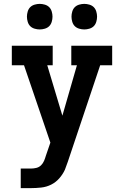

<svg xmlns="http://www.w3.org/2000/svg" viewBox="-20 -756 640 991"><path d="M87 215V114H139Q154 114 168 110.5Q182 107 192 97Q202 87 207.5 74Q213 61 217 47L240 -20L178 -202L104 -419H41V-520H252V-419H224L302 -159L377 -419H348V-520H559V-419H497L330 79Q326 89 322.5 99.5Q319 110 315 120Q304 144 286 164.5Q268 185 244 197Q220 209 193 212Q166 215 139 215ZM415 -604Q402 -604 388.5 -608Q375 -612 366 -621Q357 -630 353 -643.5Q349 -657 349 -670Q349 -683 353 -696.5Q357 -710 366 -719Q375 -728 388.5 -732Q402 -736 415 -736Q428 -736 441.5 -732Q455 -728 464 -719Q473 -710 477 -696.5Q481 -683 481 -670Q481 -657 477 -643.5Q473 -630 464 -621Q455 -612 441.5 -608Q428 -604 415 -604ZM185 -604Q172 -604 158.5 -608Q145 -612 136 -621Q127 -630 123 -643.5Q119 -657 119 -670Q119 -683 123 -696.5Q127 -710 136 -719Q145 -728 158.5 -732Q172 -736 185 -736Q198 -736 211.5 -732Q225 -728 234 -719Q243 -710 247 -696.5Q251 -683 251 -670Q251 -657 247 -643.5Q243 -630 234 -621Q225 -612 211.5 -608Q198 -604 185 -604Z"/></svg>

Font: Iosevka Plex Etoile
Style: Bold
Weight: 700
Designer: Belleve Invis
Foundry: Belleve Invis
Version: Version 25.1.1; ttfautohint (v1.8.4)